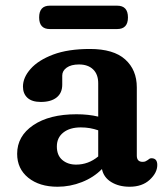

<svg xmlns="http://www.w3.org/2000/svg" viewBox="-20 -662 604 694"><path d="M42 -106Q42 -170 100.2 -209.5Q158.5 -249 256.5 -249Q299.5 -249 335 -240.5V-361Q335 -393.5 316.5 -411.2Q298 -429 265.5 -429Q237 -429 221 -417.5Q205 -406 205 -389V-356Q205 -326 184.8 -309.8Q164.5 -293.5 127.5 -293.5Q95.5 -293.5 79.2 -308.5Q63 -323.5 63 -349Q63 -382 90.8 -413.2Q118.5 -444.5 172.2 -464.8Q226 -485 305 -485Q390.5 -485 432.5 -447.2Q474.5 -409.5 474.5 -346V-99.5Q474.5 -77 495.5 -77Q502 -77 506.2 -79Q510.5 -81 514 -83.5Q517 -86 520 -88Q523 -90 527.5 -90Q548.5 -90 548.5 -65.5Q548.5 -37.5 521.2 -12.2Q494 13 448.5 13Q409.5 13 382 -4Q354.5 -21 348.5 -51Q318.5 -20.5 276 -3.8Q233.5 13 188 13Q122.5 13 82.2 -19.5Q42 -52 42 -106ZM185.5 -132.5Q185.5 -100.5 205.2 -83.8Q225 -67 255 -67Q299.5 -67 335 -96.5V-191Q320.5 -196 305 -198.8Q289.5 -201.5 272 -201.5Q232.5 -201.5 209 -183Q185.5 -164.5 185.5 -132.5ZM121.5 -599Q121.5 -641.5 160 -641.5H403.5Q442.5 -641.5 442.5 -599Q442.5 -557 403.5 -557H160Q121.5 -557 121.5 -599Z"/></svg>

Font: Fraunces 9pt SuperSoft SemiBold
Style: Regular
Weight: 600
Version: Version 1.000;[0bf87f6ff]